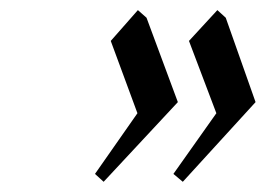

<svg xmlns="http://www.w3.org/2000/svg" viewBox="-20 -477 526 380"><path d="M168 -132.8 252 -252.9 199.2 -396 252.9 -457 270 -441.9 332 -274.9 185.1 -117.2ZM323.2 -132.8 408.2 -252.9 354 -396 410.2 -457 426.8 -441.9 485.8 -274.9 341.8 -117.2Z"/></svg>

Font: Dehuti
Style: Bold-Italic
Weight: 700
Version: Version 1.2